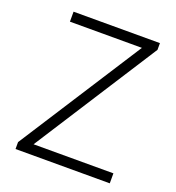

<svg xmlns="http://www.w3.org/2000/svg" viewBox="-132 -835 861 940"><g transform="rotate(20 298.0 -364.5)"><path d="M54 -36 466 -677H91V-729H541V-694L129 -52H545V0H54Z"/></g></svg>

Font: Merged Yaku Han JP Light
Style: Regular
Weight: 300
Designer: Ryoko NISHIZUKA 西塚涼子 (kana, bopomofo & ideographs); Paul D. Hunt (Latin, Greek & Cyrillic); Sandoll Communications 산돌커뮤니
Foundry: Adobe
Version: Version 2.004